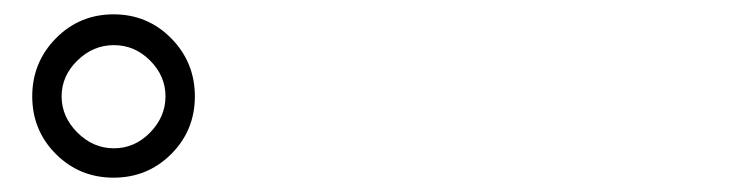

<svg xmlns="http://www.w3.org/2000/svg" viewBox="-20 -842 1040 268"><path d="M138.5 -594Q91 -594 58 -627Q25 -660 25 -707.5Q25 -755 58 -788.5Q91 -822 138.5 -822Q186 -822 219 -788.5Q252 -755 252 -707.5Q252 -660 219 -627Q186 -594 138.5 -594ZM139 -635Q168 -635 189.5 -657Q211 -679 211 -707.5Q211 -736 189.5 -757.5Q168 -779 139 -779Q110 -779 88 -757.5Q66 -736 66 -707.5Q66 -679 88 -657Q110 -635 139 -635Z"/></svg>

Font: Resource Han Rounded JP Normal
Style: Regular
Weight: 350
Designer: Cyano Hao (round all glyphs); Ryoko NISHIZUKA 西塚涼子 (kana, bopomofo & ideographs); Paul D. Hunt (Latin, Greek & Cyrillic)
Foundry: Cyano Hao
Version: 0.990